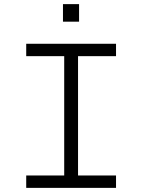

<svg xmlns="http://www.w3.org/2000/svg" viewBox="-20 -910 690 930"><path d="M291 0V-698H358V0ZM107 -698H542V-638H107ZM107 -60H542V0H107ZM285 -805V-890H363V-805Z"/></svg>

Font: Azeret Mono ExtraLight
Style: Regular
Weight: 250
Designer: Martin Vácha
Foundry: Displaay
Version: Version 1.002